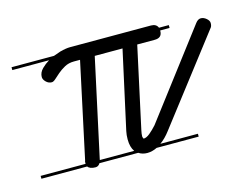

<svg xmlns="http://www.w3.org/2000/svg" viewBox="-54 -379 590 454"><g transform="rotate(-15 241.0 -152.0)"><path d="M385 -280H362V-279Q362 -262 344 -262H301L258 -64Q256 -55 256 -49Q256 -47 258 -43Q265 -43 273.5 -50Q282 -57 291 -67L449 -275Q455 -283 462 -283Q469 -283 475.5 -277.5Q482 -272 482 -266Q482 -258 478 -254L318 -46Q306 -30 293 -21H385V-14H282Q270 -8 258 -8Q246 -8 237 -14H142Q138 -7 131 -7Q117 -7 112 -14H0V-21H110V-23Q110 -28 111 -29L161 -262H146Q133 -262 123 -256.5Q113 -251 105.5 -244.5Q98 -238 92.5 -233Q87 -228 83 -228Q75 -228 69 -234Q63 -240 63 -246Q63 -257 72 -266Q80 -274 90 -280H0V-287H104Q112 -290 121 -293Q136 -297 146 -297H344Q357 -297 361 -287H385ZM197 -262 145 -22V-21H229Q221 -32 221 -51Q221 -62 223 -71L265 -262Z"/></g></svg>

Font: Gruenewald VA 3. Klasse
Style: Regular
Weight: 400
Designer: Peter Wiegel
Foundry: Peter Wiegel, nach dem Schriftentwurf von Dr. H. Gr¸newald
Version: Version 0.007